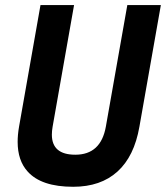

<svg xmlns="http://www.w3.org/2000/svg" viewBox="-20 -713 643 743"><path d="M263.2 9.8Q139.6 9.8 86.9 -49.3Q48.3 -91.8 48.3 -164.1Q48.3 -191.4 53.7 -222.7L136.7 -693.4H266.6L183.6 -222.7Q180.7 -206.1 180.7 -191.9Q180.7 -114.3 271.5 -114.3Q370.1 -114.3 389.6 -222.7L472.7 -693.4H602.5L519.5 -222.7Q499.5 -107.9 434.6 -49.1Q369.6 9.8 263.2 9.8Z"/></svg>

Font: CaskaydiaCove NFP
Style: Bold Italic
Weight: 700
Italic angle: -10°
Designer: Aaron Bell
Foundry: Saja Typeworks
Version: Version 2111.001; VTT 6.35;Nerd Fonts 3.1.1